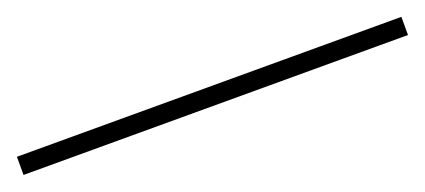

<svg xmlns="http://www.w3.org/2000/svg" viewBox="-12 -160 644 291"><g transform="rotate(-20 310.0 -14.5)"><path d="M0 -29.3H620.1V0H0Z"/></g></svg>

Font: Cherry
Style: Light
Weight: 300
Designer: Amin Abedi
Version: Version 1.00 ; ttfautohint (v1.6)